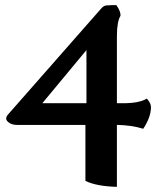

<svg xmlns="http://www.w3.org/2000/svg" viewBox="-20 -712 635 744"><path d="M315 -312V-518L144 -312ZM311 -228H46Q28 -228 16 -236Q4 -244 4 -252Q4 -260 10 -267L373 -680Q382 -690 392 -691Q402 -692 412 -692H431Q448 -668 447 -651Q433 -628 433 -572V-312H457Q520 -312 549 -330Q565 -312 565 -297Q565 -258 535 -213Q490 -227 433 -228V12Q354 10 311 -11Z"/></svg>

Font: Lusitana
Style: Bold
Weight: 700
Designer: Ana Paula Megda
Foundry: Ana Paula Megda
Version: Version 1.001; ttfautohint (v1.4.1)